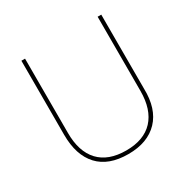

<svg xmlns="http://www.w3.org/2000/svg" viewBox="-147 -774 905 916"><g transform="rotate(-30 306.0 -316.5)"><path d="M525.9 -229Q528.8 -117.7 471.2 -57.1Q413.1 3.9 306.2 3.9Q197.8 3.9 142.1 -56.2Q85.9 -116.7 85.9 -229V-637.2H106V-229Q105.5 -126 156.7 -70.8Q208 -16.1 306.2 -16.1Q403.3 -16.1 454.6 -70.8Q505.9 -126 505.9 -229V-637.2H525.9Z"/></g></svg>

Font: Datalegreya
Style: Dot
Weight: 700
Designer: Figs Lab
Foundry: Figs Lab
Version: Version 1.002;PS 001.002;hotconv 1.0.70;makeotf.lib2.5.58329